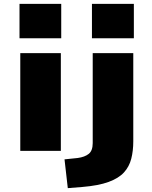

<svg xmlns="http://www.w3.org/2000/svg" viewBox="-20 -781 785 994"><path d="M81 -583V-761H297V-583ZM85 0V-506H295V0ZM456 -583V-761H673V-583ZM331 193 314 44 382 37Q419 32 439.5 15.5Q460 -1 460 -40V-506H670V-49Q670 0 659.5 41Q649 82 621.5 112Q594 142 542 161Q490 180 406 187Z"/></svg>

Font: Nunito Sans 7pt Expanded Black
Style: Regular
Weight: 900
Width: 7
Designer: Vernon Adams
Foundry: Vernon Adams
Version: Version 3.101;gftools[0.9.27]